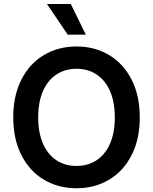

<svg xmlns="http://www.w3.org/2000/svg" viewBox="-20 -955 784 984"><path d="M372.1 9.8Q278.8 9.8 205.3 -33.9Q131.8 -77.6 89.8 -159.9Q47.9 -242.2 47.9 -353.5Q47.9 -465.3 89.8 -547.4Q131.8 -629.4 205.3 -673.1Q278.8 -716.8 372.1 -716.8Q465.3 -716.8 538.8 -673.1Q612.3 -629.4 654.3 -547.4Q696.3 -465.3 696.3 -353.5Q696.3 -241.7 654.3 -159.7Q612.3 -77.6 538.8 -33.9Q465.3 9.8 372.1 9.8ZM372.1 -602.5Q314 -602.5 269.5 -573.5Q225.1 -544.4 200.4 -488.5Q175.8 -432.6 175.8 -353.5Q175.8 -274.4 200.4 -218.5Q225.1 -162.6 269.5 -133.5Q314 -104.5 372.1 -104.5Q430.2 -104.5 474.6 -133.5Q519 -162.6 543.7 -218.5Q568.4 -274.4 568.4 -353.5Q568.4 -432.6 543.7 -488.5Q519 -544.4 474.6 -573.5Q430.2 -602.5 372.1 -602.5ZM220.7 -934.6H342.8L419.9 -777.3H327.1Z"/></svg>

Font: WEMIX Pretendard SemiBold
Style: Regular
Weight: 600
Designer: Base glyphs from Inter by Rasmus Andersson; Hangeul glyphs from Noto Sans CJK(Source Han Sans) by Jang Soo-young and Kan
Foundry: Kil Hyung-jin
Version: Version 1.000